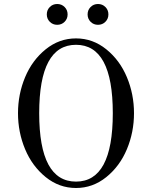

<svg xmlns="http://www.w3.org/2000/svg" viewBox="-20 -922 740 960"><path d="M470 -902Q492 -902 507 -887Q522 -872 522 -850Q522 -828 507 -813Q492 -798 470 -798Q448 -798 433 -813Q418 -828 418 -850Q418 -872 433 -887Q448 -902 470 -902ZM266 -902Q288 -902 303 -887Q318 -872 318 -850Q318 -828 303 -813Q288 -798 266 -798Q244 -798 229 -813Q214 -828 214 -850Q214 -872 229 -887Q244 -902 266 -902ZM360 18Q276 18 208.5 -36.5Q141 -91 105.5 -176Q70 -261 70 -356Q70 -451 105.5 -536Q141 -621 208.5 -675.5Q276 -730 360 -730Q444 -730 511.5 -675.5Q579 -621 614.5 -536Q650 -451 650 -356Q650 -261 614.5 -176Q579 -91 511.5 -36.5Q444 18 360 18ZM360 -14Q544 -14 544 -356Q544 -698 360 -698Q176 -698 176 -356Q176 -14 360 -14Z"/></svg>

Font: Old Standard TT
Style: Regular
Weight: 400
Designer: Alexey Kryukov <alexios@thessalonica.org.ru>
Version: Version 1.0